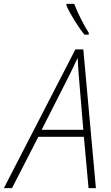

<svg xmlns="http://www.w3.org/2000/svg" viewBox="-77 -971 571 991"><path d="M359 -792H381V-802C356 -841 326 -899 306 -951H266V-942C284 -900 329 -828 359 -792ZM-57 0H-15L121 -265H356L380 0H418L353 -716H312ZM138 -301 277 -575C294 -609 309 -640 322 -669H324C325 -640 328 -606 330 -576L353 -301Z"/></svg>

Font: Noto Sans SemiCondensed ExtraLight
Style: Italic
Weight: 200
Width: 4
Italic angle: -12°
Designer: Monotype Design Team
Foundry: Monotype Imaging Inc.
Version: Version 2.013